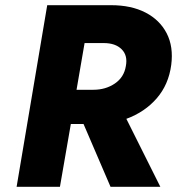

<svg xmlns="http://www.w3.org/2000/svg" viewBox="-20 -720 682 740"><path d="M275 -374 306 -554H380Q425 -554 449 -530Q473 -506 465 -465Q458 -422 422.5 -398Q387 -374 340 -374ZM253 -242H302L406 0H598L467 -262Q538 -288 584 -341Q630 -394 640 -470Q649 -540 622.5 -591.5Q596 -643 541 -671.5Q486 -700 408 -700H332H267H162L44 0H211Z"/></svg>

Font: Jost* 700 Bold Italic
Style: Bold Italic
Weight: 700
Italic angle: -10°
Version: Version 3.200; ttfautohint (v0.97) -l 8 -r 50 -G 200 -x 14 -